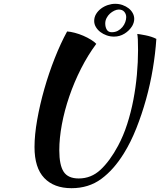

<svg xmlns="http://www.w3.org/2000/svg" viewBox="-20 -903 840 1007"><path d="M485 -673Q441 -614 405 -543Q369 -472 343.5 -397.5Q318 -323 304.5 -250.5Q291 -178 291 -115Q291 -37 314 -2Q337 33 393 33Q458 33 507 -12.5Q556 -58 599 -138Q627 -190 647 -252Q667 -314 679.5 -379.5Q692 -445 698 -511.5Q704 -578 704 -639Q704 -678 703 -696Q702 -714 700 -725Q703 -725 715 -723Q727 -721 742.5 -718Q758 -715 773.5 -710Q789 -705 800 -699Q795 -623 781.5 -542Q768 -461 746 -382Q724 -303 695 -230Q666 -157 630 -99Q577 -13 511 35.5Q445 84 355 84Q263 84 212 30.5Q161 -23 161 -132Q161 -195 175 -274.5Q189 -354 212.5 -436.5Q236 -519 267 -597.5Q298 -676 332 -738Q349 -737 372 -731Q395 -725 417 -715.5Q439 -706 457.5 -694.5Q476 -683 485 -673ZM673 -766Q658 -742 633 -726.5Q608 -711 578 -711Q558 -711 539.5 -717.5Q521 -724 506.5 -735Q492 -746 483 -761Q474 -776 474 -793Q474 -813 484 -829.5Q494 -846 510 -858Q526 -870 545.5 -876.5Q565 -883 584 -883Q605 -883 623 -876.5Q641 -870 654.5 -859.5Q668 -849 676 -834.5Q684 -820 684 -804Q684 -785 673 -766ZM642 -813Q642 -829 632 -841Q622 -853 603 -853Q592 -853 579.5 -847Q567 -841 556.5 -831.5Q546 -822 539 -808.5Q532 -795 532 -780Q532 -761 540 -747.5Q548 -734 566 -734Q584 -734 598 -741.5Q612 -749 622 -761Q632 -773 637 -787Q642 -801 642 -813Z"/></svg>

Font: Sweet Mavka Script
Style: Regular
Weight: 500
Designer: Pablo Impallari/Anastassiya Vishnevskaya
Foundry: Pablo Impallari/ Anastassiya Vishnevskaya
Version: Version 2.0/www.impallari.com/   behance.net/sweetcherry